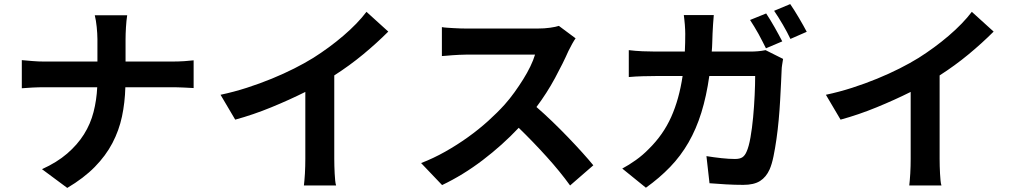

<svg xmlns="http://www.w3.org/2000/svg" viewBox="-20 -866 5010 942"><path d="M821 -564Q856 -564 885 -566Q914 -568 930 -570V-434Q914 -435 882 -436.5Q850 -438 820 -438H595Q593 -363 578.5 -294.5Q564 -226 531.5 -164Q499 -102 445 -47Q391 8 310 56L186 -36Q259 -69 309.5 -112.5Q360 -156 392 -207Q424 -258 439 -316.5Q454 -375 457 -438H202Q169 -438 139.5 -436.5Q110 -435 87 -433V-571Q110 -569 139 -566.5Q168 -564 198 -564H458V-674Q458 -687 457 -702.5Q456 -718 454.5 -733.5Q453 -749 450.5 -764Q448 -779 445 -791H604Q602 -779 600.5 -763.5Q599 -748 598 -732Q597 -716 596.5 -700.5Q596 -685 596 -673V-564Z M1620 -87Q1620 -70 1620.5 -51Q1621 -32 1622 -14Q1623 4 1624.5 19.5Q1626 35 1629 44H1471Q1472 35 1473.5 19.5Q1475 4 1476 -14Q1477 -32 1477.5 -51Q1478 -70 1478 -87V-415Q1400 -376 1311 -339.5Q1222 -303 1134 -279L1062 -401Q1128 -415 1191.5 -435.5Q1255 -456 1313.5 -480Q1372 -504 1423.5 -530Q1475 -556 1517 -582Q1555 -606 1592.5 -633.5Q1630 -661 1664.5 -690.5Q1699 -720 1728 -750Q1757 -780 1778 -808L1885 -711Q1828 -654 1761.5 -599Q1695 -544 1620 -496Z M2804 -678Q2798 -670 2787 -650.5Q2776 -631 2769 -616Q2743 -557 2703 -483Q2663 -409 2612 -341Q2649 -309 2689 -270.5Q2729 -232 2766.5 -193Q2804 -154 2836.5 -118Q2869 -82 2891 -55L2777 44Q2728 -24 2662 -97Q2596 -170 2525 -239Q2445 -154 2348.5 -80.5Q2252 -7 2149 42L2046 -66Q2106 -89 2164.5 -122Q2223 -155 2276 -193Q2329 -231 2375 -272.5Q2421 -314 2456 -353Q2481 -381 2504 -413Q2527 -445 2547 -477Q2567 -509 2582 -540Q2597 -571 2605 -598H2266Q2250 -598 2232.5 -597Q2215 -596 2199 -595Q2183 -594 2169.5 -592.5Q2156 -591 2148 -591V-733Q2158 -731 2173.5 -730Q2189 -729 2206 -728Q2223 -727 2239 -726.5Q2255 -726 2266 -726H2618Q2651 -726 2679 -730Q2707 -734 2722 -739Z M3738 -629Q3730 -644 3721 -662.5Q3712 -681 3701.5 -699.5Q3691 -718 3680.5 -735.5Q3670 -753 3660 -768L3739 -800Q3748 -786 3759 -768.5Q3770 -751 3780.5 -732Q3791 -713 3801 -695Q3811 -677 3818 -663ZM3660 -613Q3679 -613 3698 -614.5Q3717 -616 3736 -620L3822 -577Q3820 -565 3817.5 -549Q3815 -533 3815 -525Q3814 -498 3812 -458.5Q3810 -419 3807.5 -373Q3805 -327 3800.5 -278Q3796 -229 3789.5 -183.5Q3783 -138 3775 -99Q3767 -60 3756 -35Q3739 3 3709 22Q3679 41 3627 41Q3584 41 3541 38.5Q3498 36 3461 33L3446 -100Q3483 -94 3520 -90Q3557 -86 3586 -86Q3610 -86 3622.5 -94.5Q3635 -103 3643 -122Q3654 -146 3662 -191.5Q3670 -237 3675 -290.5Q3680 -344 3682.5 -398Q3685 -452 3685 -493H3460Q3446 -394 3421 -313.5Q3396 -233 3358 -167Q3320 -101 3268 -47Q3216 7 3149 55L3033 -39Q3065 -56 3099.5 -80.5Q3134 -105 3164 -136Q3234 -205 3273 -292Q3312 -379 3329 -493H3197Q3171 -493 3134 -492Q3097 -491 3065 -488V-620Q3097 -616 3132.5 -614.5Q3168 -613 3197 -613H3340Q3341 -634 3341.5 -655.5Q3342 -677 3342 -700Q3342 -708 3341.5 -720Q3341 -732 3340 -745Q3339 -758 3337.5 -770.5Q3336 -783 3335 -792H3482Q3480 -774 3478.5 -747Q3477 -720 3476 -702Q3475 -679 3474.5 -657Q3474 -635 3472 -613ZM3857 -846Q3867 -832 3878 -814Q3889 -796 3900.5 -777Q3912 -758 3921.5 -740.5Q3931 -723 3938 -710L3858 -675Q3843 -707 3820.5 -745.5Q3798 -784 3778 -813Z M4590 -87Q4590 -70 4590.5 -51Q4591 -32 4592 -14Q4593 4 4594.5 19.5Q4596 35 4599 44H4441Q4442 35 4443.5 19.5Q4445 4 4446 -14Q4447 -32 4447.5 -51Q4448 -70 4448 -87V-415Q4370 -376 4281 -339.5Q4192 -303 4104 -279L4032 -401Q4098 -415 4161.5 -435.5Q4225 -456 4283.5 -480Q4342 -504 4393.5 -530Q4445 -556 4487 -582Q4525 -606 4562.5 -633.5Q4600 -661 4634.5 -690.5Q4669 -720 4698 -750Q4727 -780 4748 -808L4855 -711Q4798 -654 4731.5 -599Q4665 -544 4590 -496Z"/></svg>

Font: SpoqaHanSans-Bold
Style: Regular
Weight: 700
Designer: [Spoqa Han Sans] Dong-huui Kim \uAE40 \uB3D9 \uD718   [Noto Sans] Ryoko NISHIZUKA \u897F \u585A \u6DBC \u5B50  (kana & i
Foundry: Spoqa (http://www.spoqa-han-sans.com)
Version: Version 2.000